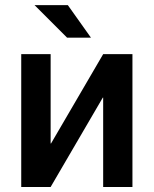

<svg xmlns="http://www.w3.org/2000/svg" viewBox="-20 -744 612 764"><path d="M342 -594H247L117.5 -723.5H250ZM507 0H390.5V-355.5H389L181.5 0H64.5V-528.5H181.5V-173H183L390.5 -528.5H507Z"/></svg>

Font: Roberto Sans Medium
Style: Regular
Weight: 500
Designer: Google (font) & Cristiano Sobral (main changes)
Version: Version 1.000;October 12, 2021;FontCreator 14.0.0.2814 64-bi